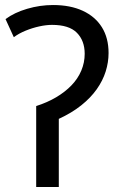

<svg xmlns="http://www.w3.org/2000/svg" viewBox="-20 -744 488 764"><path d="M191 -724Q260 -724 309.5 -701Q359 -678 385.5 -635.5Q412 -593 412 -533Q412 -496 400.5 -459.5Q389 -423 365 -389Q341 -355 303.5 -325Q266 -295 214 -271V0H124V-322Q168 -336 203.5 -357Q239 -378 264.5 -404.5Q290 -431 303.5 -463Q317 -495 317 -530Q317 -582 286 -613.5Q255 -645 187 -645Q164 -645 136.5 -639Q109 -633 82 -622Q55 -611 35 -596L2 -668Q37 -694 88 -709Q139 -724 191 -724Z"/></svg>

Font: Noto Sans Ambassadori
Style: Regular
Weight: 400
Designer: Monotype Design Team
Foundry: Monotype Imaging Inc.
Version: Version 2.013